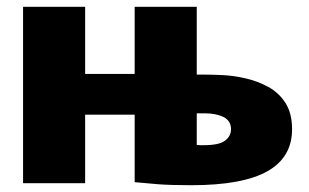

<svg xmlns="http://www.w3.org/2000/svg" viewBox="-20 -540 910 566"><path d="M544 6Q483 6 444.5 3Q406 0 377 -3V-202H231V0H48V-520H231V-322H377V-520H560V-320H588Q607 -320 638 -318.5Q669 -317 704 -309Q739 -301 770.5 -284Q802 -267 821.5 -236.5Q841 -206 841 -159Q841 -76 768 -35Q695 6 544 6ZM581 -112Q626 -112 643.5 -125.5Q661 -139 661 -159Q661 -184 639 -195Q617 -206 582 -206H560V-113Q565 -112 570 -112Q575 -112 581 -112Z"/></svg>

Font: Murecho ExtraBold
Style: Regular
Weight: 800
Designer: Neil Summerour
Foundry: Positype
Version: Version 1.010; ttfautohint (v1.8.3)